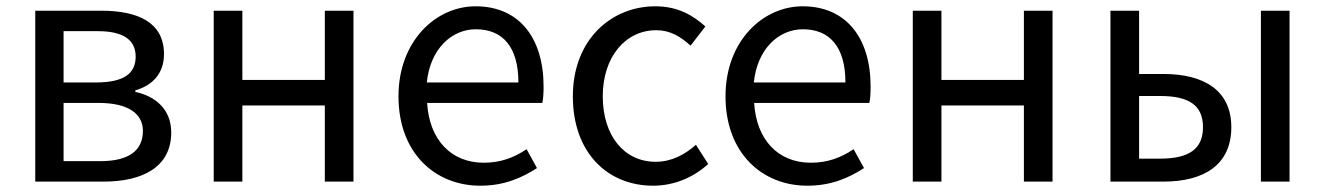

<svg xmlns="http://www.w3.org/2000/svg" viewBox="-20 -577 4209 610"><path d="M301 -543H92V0H309C434 0 524 -47 524 -156C524 -232 471 -272 410 -285V-290C466 -306 501 -345 501 -405C501 -505 420 -543 301 -543ZM285 -315H182V-478H291C375 -478 411 -448 411 -397C411 -346 377 -315 285 -315ZM299 -65H182V-250H293C386 -250 434 -217 434 -161C434 -100 391 -65 299 -65Z M750 -543H659V0H750V-242H1012V0H1103V-543H1012V-323H750Z M1506 13C1582 13 1638 -12 1686 -43L1653 -103C1613 -76 1570 -60 1517 -60C1413 -60 1344 -133 1337 -250H1703C1706 -263 1707 -282 1707 -302C1707 -457 1629 -557 1491 -557C1365 -557 1246 -447 1246 -271C1246 -91 1362 13 1506 13ZM1627 -315H1336C1347 -422 1415 -484 1492 -484C1577 -484 1627 -428 1627 -315Z M2055 13C2120 13 2182 -12 2230 -56L2191 -117C2156 -86 2114 -63 2063 -63C1963 -63 1895 -146 1895 -271C1895 -396 1967 -481 2065 -481C2109 -481 2142 -461 2174 -432L2221 -493C2182 -528 2134 -557 2062 -557C1923 -557 1800 -452 1800 -271C1800 -91 1911 13 2055 13Z M2545 13C2621 13 2677 -12 2725 -43L2692 -103C2652 -76 2609 -60 2556 -60C2452 -60 2383 -133 2376 -250H2742C2745 -263 2746 -282 2746 -302C2746 -457 2668 -557 2530 -557C2404 -557 2285 -447 2285 -271C2285 -91 2401 13 2545 13ZM2666 -315H2375C2386 -422 2454 -484 2531 -484C2616 -484 2666 -428 2666 -315Z M2971 -543H2880V0H2971V-242H3233V0H3324V-543H3233V-323H2971Z M3599 -543H3508V0H3676C3805 0 3892 -53 3892 -173C3892 -290 3805 -342 3676 -342H3599ZM4077 -543H3986V0H4077ZM3666 -73H3599V-272H3666C3758 -272 3802 -242 3802 -173C3802 -104 3758 -73 3666 -73Z"/></svg>

Font: Spoqa Han Sans Neo
Style: Regular
Weight: 400
Designer: [Spoqa Han Sans Neo] Dong-huui Kim ___ Younghwa Kang ___ Yujin Lee ___ [Noto Sans] Ryoko NISHIZUKA ____ (kana & ideograp
Foundry: Spoqa (http://www.spoqa-han-sans.com)
Version: Version 1.100;hotconv 1.0.109;makeotfexe 2.5.65596